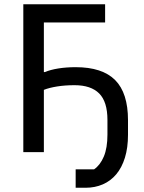

<svg xmlns="http://www.w3.org/2000/svg" viewBox="-20 -718 681 906"><path d="M337 81H424Q453 61 470 20.5Q487 -20 487 -83V-152Q487 -238 448 -277Q409 -316 332 -316Q287 -316 249.5 -310Q212 -304 187 -294V0H90V-698H476V-612H187V-378H192Q218 -389 255.5 -395Q293 -401 337 -401Q463 -401 523.5 -340Q584 -279 584 -151V-82Q584 -21 569.5 26Q555 73 528.5 104.5Q502 136 465 152Q428 168 384 168H337Z"/></svg>

Font: IBM Plex Sans Text
Style: Regular
Weight: 450
Designer: Mike Abbink, Paul van der Laan, Pieter van Rosmalen
Foundry: Bold Monday
Version: Version 3.005